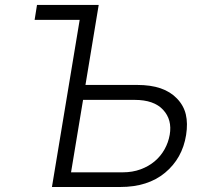

<svg xmlns="http://www.w3.org/2000/svg" viewBox="-20 -747 840 767"><path d="M127.8 -727.3H374.3L321.4 -407.7H527.7Q582.4 -407.7 621.6 -394.2Q660.9 -380.7 687.1 -353.3Q713.8 -325.6 722.3 -290Q730.8 -254.3 723.4 -207.4Q708.5 -114.3 639.2 -56.8Q570.7 0 460.2 0H187.5L298.3 -667.6H118.3ZM263.8 -58.6H470.2Q509.2 -58.6 541.5 -70.5Q573.9 -82.4 598 -102.8Q622.2 -123.2 637.4 -150.6Q652.7 -177.9 658 -208.8Q668.3 -268.5 631.7 -308.2Q595.2 -348 517.8 -348H311.8Z"/></svg>

Font: Inter P Light
Style: Italic
Weight: 300
Italic angle: 9.39999°
Designer: Rasmus Andersson
Foundry: rsms
Version: Version 3.018;git-588b23468